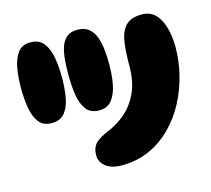

<svg xmlns="http://www.w3.org/2000/svg" viewBox="-100 -809 1022 928"><g transform="rotate(-15 411.5 -345.5)"><path d="M125 -286Q83 -286 61.5 -315Q40 -344 32.5 -390Q25 -436 25 -488Q25 -537 32.5 -583.5Q40 -630 61.5 -660Q83 -690 125 -690Q170 -690 192.5 -660Q215 -630 222.5 -583.5Q230 -537 230 -488Q230 -436 222.5 -390Q215 -344 192.5 -315Q170 -286 125 -286ZM364 -286Q320 -286 298.5 -315Q277 -344 270 -390Q263 -436 263 -488Q263 -525 265.5 -560.5Q268 -596 277 -625.5Q286 -655 306 -672.5Q326 -690 360 -690Q396 -690 417.5 -672.5Q439 -655 449.5 -625.5Q460 -596 463.5 -560.5Q467 -525 467 -488Q467 -436 458.5 -390Q450 -344 427.5 -315Q405 -286 364 -286ZM401 -1Q349 -1 320.5 -23.5Q292 -46 292 -80Q292 -118 313 -139Q334 -160 378 -178Q427 -198 468 -233.5Q509 -269 534 -324Q559 -379 559 -455Q559 -520 565.5 -571Q572 -622 598 -651.5Q624 -681 682 -681Q739 -681 768.5 -626.5Q798 -572 798 -485Q798 -418 781 -349Q764 -280 731.5 -218Q699 -156 650.5 -107Q602 -58 539.5 -29.5Q477 -1 401 -1Z"/></g></svg>

Font: Cherry Bomb One
Style: Regular
Weight: 400
Designer: satsuyako
Foundry: satsuyako
Version: Version 4.100; ttfautohint (v1.8.3)